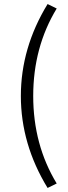

<svg xmlns="http://www.w3.org/2000/svg" viewBox="-20 -752 337 948"><path d="M215 176Q83 -40 83 -278Q83 -516 215 -732L260 -710Q144 -519 144 -278Q144 -37 260 154Z"/></svg>

Font: Assistant
Style: Regular
Weight: 400
Designer: Hebrew By Ben Nathan, Latin by Paul Hunt
Version: Version 2.001;PS 002.001;hotconv 1.0.88;makeotf.lib2.5.64775